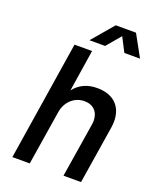

<svg xmlns="http://www.w3.org/2000/svg" viewBox="-160 -969 854 1059"><g transform="rotate(20 267.5 -439.0)"><path d="M386 -834 429 -751H521L451 -878H332L224 -751H316ZM356 -518C300 -518 254 -499 220 -455L258 -700H155L45 0H147L198 -320C208 -383 256 -426 314 -426C367 -426 398 -392 398 -341C398 -334 397 -327 396 -319L345 0H448L502 -340C504 -353 505 -365 505 -377C505 -465 450 -518 356 -518Z"/></g></svg>

Font: Arthouse Owned Medium
Style: Italic
Weight: 500
Italic angle: -10°
Designer: Jeremy Tribby
Foundry: Tribby Type
Version: Version 1.000;PS 001.000;hotconv 1.0.88;makeotf.lib2.5.64775